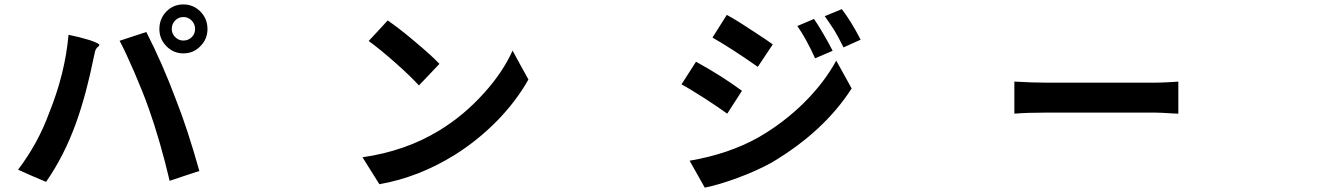

<svg xmlns="http://www.w3.org/2000/svg" viewBox="-20 -820 6040 877"><path d="M190.4 10.7 126 -16.6 62.5 -44.9Q154.3 -166 205.1 -305.7Q277.3 -484.4 293 -661.1Q345.7 -650.4 389.6 -636.7Q435.5 -621.1 433.6 -614.3Q432.6 -608.4 426.8 -605.5Q418 -598.6 414.1 -585Q413.1 -580.1 411.1 -571.3Q405.3 -547.9 404.3 -540Q393.6 -485.4 373 -406.2Q349.6 -319.3 327.1 -257.8Q273.4 -108.4 190.4 10.7ZM754.9 5.9Q710.9 -179.7 659.2 -325.2Q632.8 -399.4 593.8 -489.7Q554.7 -580.1 526.4 -633.8L648.4 -673.8Q722.7 -528.3 783.2 -366.2Q835 -236.3 890.6 -39.1L822.3 -16.6ZM817.4 -576.2Q772.5 -576.2 740.2 -608.9Q708 -641.6 708 -687.5Q708 -734.4 739.7 -767.1Q771.5 -799.8 817.4 -799.8Q863.3 -799.8 895.5 -767.1Q927.7 -734.4 927.7 -687.5Q927.7 -641.6 895.5 -609.4Q864.3 -576.2 817.4 -576.2ZM817.4 -634.8Q839.8 -634.8 855.5 -649.9Q871.1 -665 871.1 -687.5Q871.1 -710 855.5 -726.1Q839.8 -742.2 817.4 -742.2Q795.9 -742.2 780.3 -726.6Q764.6 -710.9 764.6 -687.5Q764.6 -666 780.3 -650.4Q795.9 -634.8 817.4 -634.8Z M1712.9 21.5 1635.7 -101.6Q1833 -129.9 1987.3 -224.6Q2099.6 -293 2191.4 -395.5Q2276.4 -489.3 2321.3 -588.9L2357.4 -522.5L2393.6 -457Q2339.8 -360.4 2252.9 -270.5Q2162.1 -177.7 2053.7 -110.4Q1890.6 -9.8 1712.9 21.5ZM1893.6 -429.7Q1856.4 -470.7 1786.1 -533.2Q1712.9 -597.7 1664.1 -632.8L1751 -726.6Q1807.6 -687.5 1873 -631.8Q1950.2 -567.4 1987.3 -528.3Z M3199.2 37.1 3129.9 -85.9Q3307.6 -116.2 3442.4 -191.4Q3558.6 -257.8 3652.3 -350.6Q3744.1 -441.4 3799.8 -543L3835 -479.5L3870.1 -416Q3744.1 -219.7 3505.9 -78.1Q3437.5 -40 3347.7 -6.8Q3262.7 24.4 3199.2 37.1ZM3301.8 -300.8Q3258.8 -332 3201.2 -369.1Q3129.9 -415 3092.8 -434.6L3159.2 -538.1Q3276.4 -473.6 3369.1 -405.3ZM3441.4 -514.6Q3326.2 -595.7 3234.4 -648.4L3299.8 -752Q3346.7 -726.6 3409.2 -684.6Q3414.1 -681.6 3422.9 -675.8Q3489.3 -632.8 3509.8 -617.2ZM3703.1 -553.7Q3664.1 -640.6 3622.1 -701.2L3698.2 -733.4Q3715.8 -708 3742.7 -662.1Q3769.5 -616.2 3783.2 -587.9ZM3833 -603.5Q3808.6 -652.3 3792 -679.7Q3770.5 -713.9 3747.1 -746.1L3825.2 -778.3Q3869.1 -720.7 3911.1 -638.7Z M4613.3 -300.8V-447.3Q4696.3 -442.4 4761.7 -442.4H5254.9Q5283.2 -442.4 5334 -445.3Q5354.5 -447.3 5362.3 -447.3V-300.8Q5355.5 -300.8 5336.9 -301.8Q5281.2 -305.7 5254.9 -305.7H5007.8H4761.7Q4669.9 -305.7 4613.3 -300.8Z"/></svg>

Font: Bpmf GenSeki Gothic B
Style: B
Weight: 700
Foundry: But Ko
Version: Version 1.320